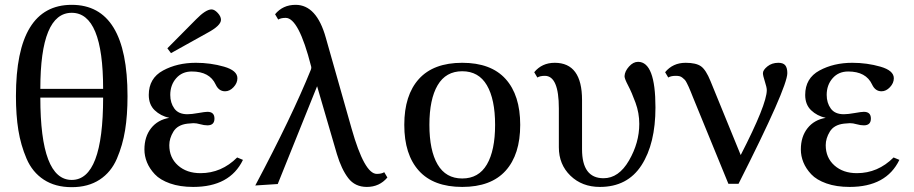

<svg xmlns="http://www.w3.org/2000/svg" viewBox="-20 -762 3785 795"><path d="M508 -364Q508 -285 498 -223Q488 -161 464 -105Q440 -49 392.5 -18Q345 13 277 13Q209 13 161.5 -18Q114 -49 90 -105Q66 -161 56 -223Q46 -285 46 -364Q46 -742 277 -742Q508 -742 508 -364ZM407 -394Q407 -709 277 -709Q147 -709 147 -394ZM407 -358H147Q147 -17 277 -17Q407 -17 407 -358Z M774 -466Q734 -466 709.5 -438Q685 -410 685 -369Q685 -336 702 -312.5Q719 -289 756 -289Q773 -289 801 -294Q829 -299 839 -299Q868 -299 868 -271Q868 -243 839 -243Q825 -243 809.5 -247.5Q794 -252 781 -252Q776 -252 756 -250Q715 -245 698 -217Q681 -189 681 -161Q681 -109 717 -77Q753 -45 810 -45Q897 -45 962 -110L986 -100Q932 12 780 12Q725 12 684 -2.5Q643 -17 621 -40.5Q599 -64 588.5 -90Q578 -116 578 -143Q578 -196 605.5 -231Q633 -266 681 -274Q645 -282 620.5 -305.5Q596 -329 596 -369Q596 -438 655 -470Q714 -502 791 -502Q852 -502 907.5 -486Q963 -470 963 -438Q963 -418 947 -401Q931 -384 912 -384Q886 -384 873 -412Q848 -466 774 -466ZM673 -562 792 -682Q832 -723 856 -723Q868 -723 881.5 -708.5Q895 -694 895 -680Q895 -656 839 -626L688 -542Z M1329 -606 1436 -229Q1489 -42 1540 -42Q1560 -42 1571 -49L1584 -27Q1551 12 1499 12Q1450 12 1422 -24.5Q1394 -61 1375 -124L1293 -405L1130 0L1037 6Q1189 -280 1267 -473Q1269 -477 1269 -484L1268 -488Q1217 -688 1163 -688Q1143 -688 1132 -681L1119 -703Q1151 -742 1204 -742Q1291 -742 1329 -606Z M1714.5 -55Q1654 -122 1654 -245Q1654 -368 1714.5 -435Q1775 -502 1894 -502Q2013 -502 2073.5 -435Q2134 -368 2134 -245Q2134 -122 2073.5 -55Q2013 12 1894 12Q1775 12 1714.5 -55ZM1792 -409Q1758 -351 1758 -245Q1758 -139 1792 -81Q1826 -23 1894 -23Q1962 -23 1996 -81Q2030 -139 2030 -245Q2030 -351 1996 -409Q1962 -467 1894 -467Q1826 -467 1792 -409Z M2205 -441 2192 -463Q2224 -502 2277 -502Q2390 -502 2390 -348V-144Q2390 -24 2479 -24Q2542 -24 2584.5 -97.5Q2627 -171 2627 -249Q2627 -294 2611.5 -336.5Q2596 -379 2581 -407.5Q2566 -436 2566 -446V-447Q2567 -467 2584.5 -486.5Q2602 -506 2622 -506Q2694 -506 2694 -317Q2694 -167 2636 -77.5Q2578 12 2464 12Q2390 12 2342 -34.5Q2294 -81 2294 -152V-313Q2294 -448 2236 -448Q2216 -448 2205 -441Z M3240 -459Q3240 -400 3038 -1H2996L2849 -360Q2846 -368 2840 -382.5Q2834 -397 2831.5 -402.5Q2829 -408 2824 -418Q2819 -428 2815.5 -431.5Q2812 -435 2806 -440Q2800 -445 2793.5 -446.5Q2787 -448 2778 -448Q2758 -448 2747 -441L2734 -463Q2766 -502 2819 -502Q2862 -502 2882.5 -487.5Q2903 -473 2922 -426L3047 -120Q3155 -330 3155 -389Q3155 -400 3147 -424.5Q3139 -449 3139 -459Q3139 -472 3157.5 -487Q3176 -502 3203 -502Q3223 -502 3231.5 -491.5Q3240 -481 3240 -459Z M3492 -466Q3452 -466 3427.5 -438Q3403 -410 3403 -369Q3403 -336 3420 -312.5Q3437 -289 3474 -289Q3491 -289 3519 -294Q3547 -299 3557 -299Q3586 -299 3586 -271Q3586 -243 3557 -243Q3543 -243 3527.5 -247.5Q3512 -252 3499 -252Q3494 -252 3474 -250Q3433 -245 3416 -217Q3399 -189 3399 -161Q3399 -109 3435 -77Q3471 -45 3528 -45Q3615 -45 3680 -110L3704 -100Q3650 12 3498 12Q3443 12 3402 -2.5Q3361 -17 3339 -40.5Q3317 -64 3306.5 -90Q3296 -116 3296 -143Q3296 -196 3323.5 -231Q3351 -266 3399 -274Q3363 -282 3338.5 -305.5Q3314 -329 3314 -369Q3314 -438 3373 -470Q3432 -502 3509 -502Q3570 -502 3625.5 -486Q3681 -470 3681 -438Q3681 -418 3665 -401Q3649 -384 3630 -384Q3604 -384 3591 -412Q3566 -466 3492 -466Z"/></svg>

Font: Linguistics Pro
Style: Regular
Weight: 400
Designer: Stefan Peev, Context Ltd
Foundry: Stefan Peev, Context Ltd
Version: Version 001.000